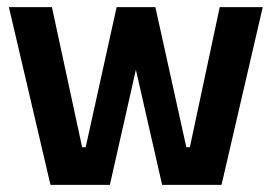

<svg xmlns="http://www.w3.org/2000/svg" viewBox="-20 -520 765 540"><path d="M436 0 322 -500H417L504 -106H514L598 -500H719L603 0ZM122 0 5 -500H126L211 -106H221L308 -500H402L289 0Z"/></svg>

Font: Changa Medium
Style: Regular
Weight: 500
Designer: Eduardo Rodriguez Tunni
Foundry: Eduardo Rodriguez Tunni
Version: Version 3.003